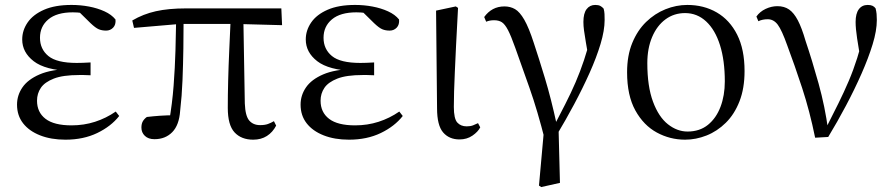

<svg xmlns="http://www.w3.org/2000/svg" viewBox="-20 -551 3626 778"><path d="M245 15Q187 15 142.5 -2.5Q98 -20 73.5 -51.5Q49 -83 49 -127Q49 -165 71 -197Q93 -229 140.5 -249.5Q188 -270 266 -272V-263Q163 -267 116.5 -303Q70 -339 70 -391Q70 -428 92 -460Q114 -492 158.5 -511.5Q203 -531 270 -531Q306 -531 340.5 -524.5Q375 -518 403.5 -505Q432 -492 448 -472Q450 -451 438.5 -439Q427 -427 410 -427Q393 -427 380 -432.5Q367 -438 347 -457L290 -513L346 -511L355 -492Q329 -496 311.5 -498.5Q294 -501 275 -501Q210 -501 176 -472.5Q142 -444 142 -398Q142 -352 176 -324Q210 -296 291 -296Q303 -296 316 -296.5Q329 -297 347 -298V-246Q328 -247 318.5 -247Q309 -247 301 -247Q235 -247 198 -232.5Q161 -218 145.5 -195Q130 -172 130 -143Q130 -96 164.5 -69.5Q199 -43 270 -43Q320 -43 365 -57.5Q410 -72 449 -99L463 -81Q430 -39 374 -12Q318 15 245 15Z M606 13Q581 13 567 -0.5Q553 -14 553 -34Q553 -49 558.5 -59Q564 -69 575 -77Q600 -80 628 -82Q656 -84 689 -84L665 -57Q678 -131 683.5 -204Q689 -277 691 -346.5Q693 -416 694 -482H724Q724 -420 723 -355Q722 -290 719.5 -226Q717 -162 710 -102Q706 -44 678 -15.5Q650 13 606 13ZM523 -438 516 -468Q560 -494 611.5 -505.5Q663 -517 734 -517H1120L1123 -449L936 -454H710ZM1006 15Q958 15 930.5 -14.5Q903 -44 903 -114Q903 -163 904.5 -223Q906 -283 909 -349Q912 -415 915 -482H966L972 -132Q974 -81 990 -62.5Q1006 -44 1034 -44Q1053 -44 1065.5 -48.5Q1078 -53 1090 -60L1099 -42Q1085 -15 1061.5 0Q1038 15 1006 15Z M1394 15Q1336 15 1291.5 -2.5Q1247 -20 1222.5 -51.5Q1198 -83 1198 -127Q1198 -165 1220 -197Q1242 -229 1289.5 -249.5Q1337 -270 1415 -272V-263Q1312 -267 1265.5 -303Q1219 -339 1219 -391Q1219 -428 1241 -460Q1263 -492 1307.5 -511.5Q1352 -531 1419 -531Q1455 -531 1489.5 -524.5Q1524 -518 1552.5 -505Q1581 -492 1597 -472Q1599 -451 1587.5 -439Q1576 -427 1559 -427Q1542 -427 1529 -432.5Q1516 -438 1496 -457L1439 -513L1495 -511L1504 -492Q1478 -496 1460.5 -498.5Q1443 -501 1424 -501Q1359 -501 1325 -472.5Q1291 -444 1291 -398Q1291 -352 1325 -324Q1359 -296 1440 -296Q1452 -296 1465 -296.5Q1478 -297 1496 -298V-246Q1477 -247 1467.5 -247Q1458 -247 1450 -247Q1384 -247 1347 -232.5Q1310 -218 1294.5 -195Q1279 -172 1279 -143Q1279 -96 1313.5 -69.5Q1348 -43 1419 -43Q1469 -43 1514 -57.5Q1559 -72 1598 -99L1612 -81Q1579 -39 1523 -12Q1467 15 1394 15Z M1842 14Q1800 14 1775.5 -14.5Q1751 -43 1751 -112L1747 -508L1827 -525L1836 -519Q1831 -430 1828 -367Q1825 -304 1823 -259Q1821 -214 1820 -180.5Q1819 -147 1819 -118Q1819 -70 1833 -54.5Q1847 -39 1871 -39Q1886 -39 1896.5 -43Q1907 -47 1917 -52L1926 -35Q1917 -17 1894.5 -1.5Q1872 14 1842 14Z M2164 201 2187 -55 2189 20Q2158 -103 2125.5 -195Q2093 -287 2068 -357Q2051 -405 2038.5 -429Q2026 -453 2013.5 -461Q2001 -469 1982 -469Q1964 -469 1950 -463L1942 -482Q1957 -503 1977.5 -514Q1998 -525 2024 -525Q2048 -525 2067 -514Q2086 -503 2104.5 -471Q2123 -439 2143 -377Q2163 -317 2188 -234.5Q2213 -152 2236 -46L2243 -44L2249 190L2173 207ZM2236 -4 2219 -29Q2247 -83 2270.5 -129Q2294 -175 2312.5 -218Q2331 -261 2346.5 -307.5Q2362 -354 2376 -409L2368 -298Q2359 -350 2354 -379.5Q2349 -409 2346.5 -427.5Q2344 -446 2344 -462Q2344 -497 2357 -514Q2370 -531 2392 -531Q2405 -531 2412.5 -527Q2420 -523 2426 -516Q2429 -505 2429.5 -494Q2430 -483 2430 -470Q2430 -428 2413.5 -373Q2397 -318 2369 -255.5Q2341 -193 2306.5 -128.5Q2272 -64 2236 -4Z M2756 15Q2695 15 2641.5 -14Q2588 -43 2554.5 -103.5Q2521 -164 2521 -258Q2521 -326 2542 -377Q2563 -428 2598 -462Q2633 -496 2676.5 -513.5Q2720 -531 2765 -531Q2832 -531 2884.5 -500.5Q2937 -470 2967 -410.5Q2997 -351 2997 -263Q2997 -193 2976.5 -140.5Q2956 -88 2921 -53.5Q2886 -19 2843 -2Q2800 15 2756 15ZM2766 -18Q2815 -18 2848.5 -45Q2882 -72 2899.5 -118Q2917 -164 2917 -221Q2917 -306 2897.5 -368Q2878 -430 2841.5 -464Q2805 -498 2756 -498Q2711 -498 2676.5 -472.5Q2642 -447 2622.5 -401Q2603 -355 2603 -295Q2603 -201 2626 -139Q2649 -77 2686.5 -47.5Q2724 -18 2766 -18Z M3283 7Q3261 -101 3230.5 -194Q3200 -287 3170 -367Q3148 -429 3131.5 -451Q3115 -473 3091 -473Q3069 -473 3053 -465L3045 -484Q3059 -504 3082.5 -515Q3106 -526 3130 -526Q3158 -526 3177.5 -512.5Q3197 -499 3213 -468.5Q3229 -438 3244 -386Q3271 -306 3297 -212.5Q3323 -119 3336 -22H3322L3328 -34Q3355 -87 3377.5 -132.5Q3400 -178 3419 -222.5Q3438 -267 3453.5 -316Q3469 -365 3483 -424L3470 -295Q3459 -356 3453 -396Q3447 -436 3447 -462Q3447 -496 3460 -513.5Q3473 -531 3496 -531Q3508 -531 3515.5 -527.5Q3523 -524 3528 -517Q3531 -505 3532 -494.5Q3533 -484 3533 -470Q3533 -427 3516 -371.5Q3499 -316 3471 -252.5Q3443 -189 3408 -123Q3373 -57 3336 4Z"/></svg>

Font: Noto Serif SC
Style: Regular
Weight: 400
Designer: Ryoko NISHIZUKA 西塚涼子 (kana & ideographs); Frank Grießhammer (Latin, Greek & Cyrillic); Wenlong ZHANG 张文龙 (bopomofo); San
Foundry: Adobe
Version: Version 2.002-H1;hotconv 1.1.0;makeotfexe 2.6.0